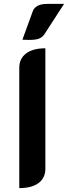

<svg xmlns="http://www.w3.org/2000/svg" viewBox="-20 -957 349 986"><path d="M79 -609Q79 -656 114 -682.5Q149 -709 213 -709V-91Q213 -43 178 -17Q143 9 79 9ZM149 -901Q155 -917 173 -927Q191 -937 223 -937H309L206 -778Q196 -765 180 -758.5Q164 -752 128 -752Q108 -752 95 -753Z"/></svg>

Font: K2D
Style: Bold
Weight: 700
Designer: Katatrad Aksorn Co.,Ltd.
Foundry: Cadson Demak Co.,Ltd.
Version: Version 1.000; ttfautohint (v1.6)